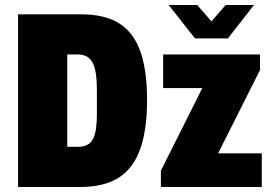

<svg xmlns="http://www.w3.org/2000/svg" viewBox="-20 -745 1083 765"><path d="M52 0V-688H302Q398 -688 455.5 -651.5Q513 -615 539.5 -539.5Q566 -464 566 -346Q566 -229 539 -152Q512 -75 453.5 -37.5Q395 0 300 0ZM248 -160H291Q313 -160 328 -168Q343 -176 351 -192Q359 -208 362.5 -232.5Q366 -257 366 -289V-389Q366 -422 362.5 -448Q359 -474 351 -491.5Q343 -509 328 -518.5Q313 -528 291 -528H248ZM621 0V-65L786 -394H630V-528H1016V-466L849 -134H1023V0ZM652 -725H766L844 -635H801L879 -725H992L888 -592H757Z"/></svg>

Font: Archivo Condensed Black
Style: Regular
Weight: 900
Width: 3
Designer: Hector Gatti
Foundry: Omnibus-Type
Version: Version 2.001